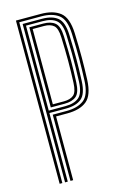

<svg xmlns="http://www.w3.org/2000/svg" viewBox="-122 -854 581 909"><g transform="rotate(-15 168.0 -400.0)"><path d="M53 0V-800H174.5Q235.5 -800 269.5 -773.1Q303.5 -746.2 306.5 -670.8Q309 -601 308.9 -549Q308.8 -497 306.5 -442Q303.2 -367 269.9 -339.8Q236.5 -312.5 173.8 -312.5H119.2V0H106V-324.5H173.8Q227.8 -324.5 259 -348.1Q290.2 -371.8 293 -442.2Q295 -490.5 295.5 -543.1Q296 -595.8 293 -670.2Q290.5 -740.5 259.4 -764.4Q228.2 -788.2 174.5 -788.2H66.2V0ZM79.5 0V-776.2H174.5Q223.8 -776.2 250.6 -754.4Q277.5 -732.5 279.8 -669.8Q282.5 -599.8 282.4 -548.8Q282.2 -497.8 279.8 -442.8Q277.2 -380.2 250.5 -358.2Q223.8 -336.2 173.8 -336.2H92.8V0ZM92.8 -348H173.8Q217.8 -348 241 -367.5Q264.2 -387 266.5 -443.2Q268 -479 268.6 -512.2Q269.2 -545.5 268.8 -583Q268.2 -620.5 266.5 -669.5Q264.8 -724.5 241.9 -744.5Q219 -764.5 174.5 -764.5H92.8ZM106 -360V-752.8H174.5Q211 -752.8 231.2 -736.1Q251.5 -719.5 253.2 -669Q256 -598.2 255.9 -548.6Q255.8 -499 253.2 -443.5Q251.2 -393.8 231.2 -376.9Q211.2 -360 173.8 -360ZM119.2 -371.8H173.8Q204.5 -371.8 221.4 -385.8Q238.2 -399.8 240 -444.5Q242.5 -499.2 242.5 -551.8Q242.5 -604.2 240 -668.2Q238.5 -712.2 222 -726.5Q205.5 -740.8 174.5 -740.8H119.2Z"/></g></svg>

Font: Big Shoulders Inline Display
Style: Regular
Weight: 400
Designer: Patric King
Foundry: XO Type Co
Version: Version 1.000